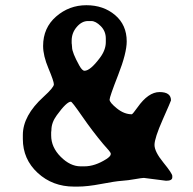

<svg xmlns="http://www.w3.org/2000/svg" viewBox="-20 -689 724 722"><path d="M250 -523.4Q250 -523.4 251 -511.2Q251 -491.7 278.3 -442.4Q289.1 -422.9 297.9 -422.9Q319.3 -422.9 355.5 -471.2Q377.9 -501 377.9 -530.8V-543.9Q377.9 -571.8 358.9 -590.8Q339.8 -609.9 323.2 -609.9H311Q287.6 -609.9 268.6 -587.6Q249.5 -565.4 249.5 -536.1V-525.9ZM172.4 -179.7Q172.4 -135.3 208.3 -99.4Q244.1 -63.5 283.2 -63.5H297.4Q336.9 -63.5 379.9 -90.8Q396.5 -101.6 396.5 -109.4V-111.8Q396.5 -116.7 367.7 -147.9Q327.6 -195.8 289.3 -251.2Q251 -306.6 246.6 -306.6Q230.5 -306.6 193.4 -255.4Q173.3 -228 173.3 -199.7L172.4 -191.4ZM272.5 12.7H258.3Q177.7 12.7 121.8 -38.8Q65.9 -90.3 65.9 -166.5V-181.2Q65.9 -254.4 144 -325.2Q182.6 -360.4 182.6 -371.8Q182.6 -383.3 162.4 -431.4Q142.1 -479.5 142.1 -516.1Q142.1 -584.5 191.2 -627Q240.2 -669.4 304.7 -669.4Q369.1 -669.4 412.8 -632.3Q456.5 -595.2 456.5 -533.2Q456.5 -489.3 424.3 -407Q392.1 -324.7 392.1 -314.2Q392.1 -303.7 419.4 -281.5Q446.8 -259.3 475.6 -259.3Q479 -259.8 497.1 -285.2Q537.6 -342.8 580.1 -342.8Q623 -342.8 623 -311.5Q623 -309.6 592 -239.5Q561 -169.4 561 -144Q561 -118.7 594.5 -77.6Q627.9 -36.6 627.9 -27.3V-22Q627.9 -9.3 604.5 -9.3L521 -20Q513.7 -20 487.8 -15.4Q461.9 -10.7 437.5 -9Q413.1 -7.3 360.8 2.7Q308.6 12.7 272.5 12.7Z"/></svg>

Font: Averia Libre
Style: Bold
Weight: 700
Version: Version 1.002